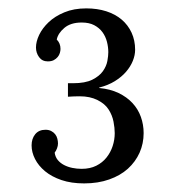

<svg xmlns="http://www.w3.org/2000/svg" viewBox="-20 -736 410 451"><path d="M54.2 -394.5Q54.2 -410.2 62.7 -420.7Q71.3 -431.2 86.9 -431.2Q94.7 -431.2 100.3 -428.2Q106 -425.3 109.6 -420.7Q113.3 -416 114.7 -410.2Q116.2 -404.3 116.2 -398.9Q116.2 -393.6 114 -387.7Q111.8 -381.8 108.4 -377.4Q109.9 -367.2 115.7 -360.1Q121.6 -353 130.4 -348.4Q139.2 -343.8 149.9 -341.6Q160.6 -339.4 171.9 -339.4Q191.4 -339.4 206.1 -346.7Q220.7 -354 230.2 -366Q239.7 -377.9 244.6 -392.8Q249.5 -407.7 249.5 -423.3Q249.5 -435.5 246.6 -450.4Q243.7 -465.3 235.1 -478.8Q226.6 -492.2 209 -501Q191.4 -509.8 167.5 -509.8Q154.8 -509.8 139.6 -508.8V-540.5H151.4Q180.2 -540.5 196.8 -548.8Q213.4 -557.1 221.7 -568.8Q230 -580.6 232.2 -592.8Q234.4 -605 234.4 -613.3Q234.4 -625.5 231.2 -637.9Q228 -650.4 220.7 -660.4Q213.4 -670.4 201.4 -676.8Q189.5 -683.1 171.9 -683.1Q146 -683.1 131.1 -670.4Q116.2 -657.7 113.3 -643.1Q122.1 -634.3 122.1 -621.1Q122.1 -616.7 120.6 -611.6Q119.1 -606.4 115.5 -602.1Q111.8 -597.7 106.2 -594.7Q100.6 -591.8 92.3 -591.8Q79.1 -591.8 71.8 -601.8Q64.5 -611.8 64.5 -624.5Q64.5 -638.2 72 -654.1Q79.6 -669.9 94.2 -683.8Q108.9 -697.8 131.1 -707Q153.3 -716.3 182.6 -716.3Q208.5 -716.3 229.7 -709.5Q251 -702.6 265.9 -689.9Q280.8 -677.2 289.1 -659.2Q297.4 -641.1 297.4 -619.1Q297.4 -606.4 292 -593Q286.6 -579.6 276.1 -567.4Q265.6 -555.2 249.8 -545.4Q233.9 -535.6 212.9 -530.3V-529.3Q238.8 -526.9 258.3 -517.6Q277.8 -508.3 291 -494.1Q304.2 -480 310.8 -461.7Q317.4 -443.4 317.4 -423.3Q317.4 -398.9 307.9 -377.4Q298.3 -356 280.5 -339.8Q262.7 -323.7 236.6 -314.5Q210.4 -305.2 177.7 -305.2Q147.5 -305.2 124.5 -313Q101.6 -320.8 85.9 -333.7Q70.3 -346.7 62.3 -362.5Q54.2 -378.4 54.2 -394.5Z"/></svg>

Font: Parastoo FD
Style: FD
Weight: 400
Foundry: Saber Rastikerdar (saber.rastikerdar@gmail.com)
Version: Version 2.0.1